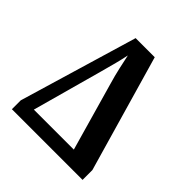

<svg xmlns="http://www.w3.org/2000/svg" viewBox="-191 -854 995 995"><g transform="rotate(45 306.5 -357.0)"><path d="M47 0H565V-72L380 -714H240L47 -65ZM129 -79 236 -467Q249 -514 258.5 -551Q268 -588 275 -622Q282 -588 292 -543.5Q302 -499 315 -455L422 -79Z"/></g></svg>

Font: Noto Serif ExtraCondensed Extra
Style: Regular
Weight: 800
Width: 3
Designer: Monotype Design Team
Foundry: Monotype Imaging Inc.
Version: Version 1.002